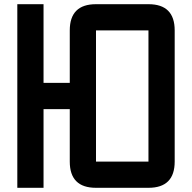

<svg xmlns="http://www.w3.org/2000/svg" viewBox="-20 -895 915 915"><path d="M437.5 0Q312.5 0 312.5 -125V-375H187.5V0H62.5V-875H187.5V-500H312.5V-750Q312.5 -875 437.5 -875H687.5Q812.5 -875 812.5 -750V-125Q812.5 0 687.5 0ZM437.5 -125H687.5V-750H437.5Z"/></svg>

Font: Oldtimer
Style: Regular
Weight: 400
Designer: GGBotNet
Foundry: GGBotNet
Version: 1.00